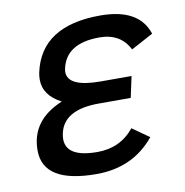

<svg xmlns="http://www.w3.org/2000/svg" viewBox="-66 -590 643 669"><g transform="rotate(-10 255.0 -256.0)"><path d="M223.6 15.1Q34.7 15.1 34.7 -101.6Q34.7 -208.5 147.5 -254.9Q85 -287.1 85 -343.3Q85 -354.5 87.4 -367.2Q121.1 -526.9 331.1 -526.9Q468.3 -526.9 498.5 -433.1L420.4 -391.1Q389.6 -452.1 315.4 -452.1Q197.3 -452.1 178.7 -366.2Q177.2 -359.9 177.2 -354Q177.2 -300.3 293.9 -300.3H402.3L386.2 -225.6H272.9Q148.9 -225.6 131.8 -145Q129.4 -134.3 129.4 -125Q129.4 -60.1 239.7 -60.1Q320.8 -60.1 370.1 -121.1L429.7 -79.1Q352.5 15.1 223.6 15.1Z"/></g></svg>

Font: Cadman
Style: Italic
Weight: 400
Italic angle: -12°
Designer: Paul James MIller
Foundry: High-Logic / Made with FontCreator
Version: Version 2.114;March 28, 2021;FontCreator 13.0.0.2683 64-bit